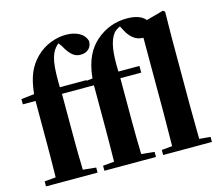

<svg xmlns="http://www.w3.org/2000/svg" viewBox="-114 -987 1308 1137"><g transform="rotate(-15 539.5 -418.5)"><path d="M815 0H1050V-31L982 -37L980 -238V-656L982 -817L971 -826L865 -797C842 -826 800 -837 752 -837C684 -837 619 -816 560 -764C516 -724 476 -665 464 -546L427 -542V-546H264C261 -678 270 -743 306 -783C311 -790 317 -795 324 -799L339 -778C372 -718 399 -700 433 -700C477 -700 502 -727 502 -765C489 -815 437 -837 378 -837C318 -837 247 -813 195 -761C144 -710 117 -651 106 -546L26 -537V-505H104V-238C104 -171 103 -104 102 -37L33 -31V0H349V-31L269 -39C267 -105 266 -172 266 -238V-495V-505H462V-238C462 -171 461 -104 460 -37L391 -31V0H707V-31L627 -39C625 -105 624 -172 624 -238V-505H752V-546H623C619 -660 628 -731 662 -775C673 -787 686 -795 701 -802L716 -773C746 -717 783 -701 818 -701V-238L816 -37L751 -31V0Z"/></g></svg>

Font: Noto Serif CJK HK Black
Style: Regular
Weight: 900
Designer: Ryoko NISHIZUKA 西塚涼子 (kana & ideographs); Frank Grießhammer (Latin, Greek & Cyrillic); Wenlong ZHANG 张文龙 (bopomofo); San
Foundry: Adobe
Version: Version 2.001;hotconv 1.1.0;makeotfexe 2.6.0